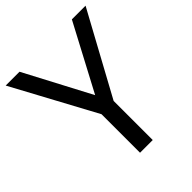

<svg xmlns="http://www.w3.org/2000/svg" viewBox="-198 -838 962 962"><g transform="rotate(-45 283.0 -357.0)"><path d="M283 -363 469 -714H566L328 -277V0H238V-273L0 -714H98Z"/></g></svg>

Font: oriya25
Style: Book
Weight: 400
Designer: Jelle Bosma - Monotype Design Team
Foundry: Monotype Imaging Inc.
Version: Version 2.003